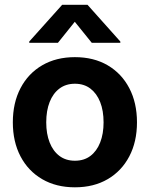

<svg xmlns="http://www.w3.org/2000/svg" viewBox="-20 -780 633 811"><path d="M296.4 11.2Q217.3 11.2 158.2 -23.2Q99.1 -57.6 66.7 -119.4Q34.2 -181.2 34.2 -263.2Q34.2 -345.7 66.7 -407.7Q99.1 -469.7 158.2 -504.2Q217.3 -538.6 296.4 -538.6Q376 -538.6 434.8 -504.2Q493.7 -469.7 526.1 -407.7Q558.6 -345.7 558.6 -263.2Q558.6 -181.2 526.1 -119.4Q493.7 -57.6 434.8 -23.2Q376 11.2 296.4 11.2ZM296.4 -101.1Q335 -101.1 361.8 -121.3Q388.7 -141.6 403.1 -178.2Q417.5 -214.8 417.5 -263.2Q417.5 -312.5 403.1 -348.9Q388.7 -385.3 361.8 -405.8Q335 -426.3 296.4 -426.3Q258.3 -426.3 231.2 -406Q204.1 -385.7 189.7 -349.1Q175.3 -312.5 175.3 -263.2Q175.3 -214.8 189.7 -178.2Q204.1 -141.6 231.2 -121.3Q258.3 -101.1 296.4 -101.1ZM367.7 -599.1 295.9 -688 224.6 -599.1H103.5V-604.5L242.7 -759.8H349.6L488.3 -604.5V-599.1Z"/></svg>

Font: Inter Cardless Tabular Bold
Style: Bold
Weight: 700
Designer: Rasmus Andersson
Foundry: rsms
Version: Version 4.000;git-4fc901f